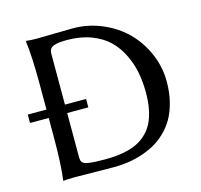

<svg xmlns="http://www.w3.org/2000/svg" viewBox="-97 -753 903 862"><g transform="rotate(-15 355.0 -322.5)"><path d="M147 -645Q178.7 -645 229.5 -646.5Q280.3 -647.9 312 -647.9Q382.8 -647.9 447 -620.8Q511.2 -593.8 557.4 -548.1Q603.5 -502.4 630.9 -439.5Q658.2 -376.5 658.2 -308.1Q658.2 -256.8 647.2 -213.6Q636.2 -170.4 617.9 -138.9Q599.6 -107.4 573.5 -82.8Q547.4 -58.1 518.6 -42.5Q489.7 -26.9 456.8 -16.6Q423.8 -6.3 392.8 -2.2Q361.8 2 330.1 2Q274.4 2 226.3 1Q178.2 0 147 0Q131.3 0 118.2 1Q105.5 1 100.6 2L95.2 2.9L94.2 0Q104 -67.9 104 -200.2V-287.1H17.1V-326.2H104V-444.8Q104 -573.7 94.2 -645L96.2 -647.9Q112.8 -645 147 -645ZM189.9 -82Q189.9 -64.5 196.8 -56.9Q203.6 -49.3 226.3 -45.7Q249 -42 298.8 -42Q331.1 -42 357.7 -44.7Q384.3 -47.4 411.1 -54.7Q438 -62 459 -73.7Q480 -85.4 498.5 -104Q517.1 -122.6 529.3 -147.7Q541.5 -172.9 548.3 -207.3Q555.2 -241.7 555.2 -284.2Q555.2 -333 546.9 -377Q538.6 -420.9 518.1 -463.1Q497.6 -505.4 466.3 -535.9Q435.1 -566.4 385.7 -585.2Q336.4 -604 273.9 -604Q253.4 -604 239.7 -602.5Q226.1 -601.1 213.9 -597.2Q201.7 -593.3 195.8 -585Q189.9 -576.7 189.9 -564V-326.2H288.1V-287.1H189.9Z"/></g></svg>

Font: Linux Biolinum
Style: Regular
Weight: 400
Designer: Philipp H. Poll
Foundry: Philipp H. Poll
Version: Version 0.6.4